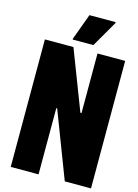

<svg xmlns="http://www.w3.org/2000/svg" viewBox="-158 -1104 920 1280"><g transform="rotate(15 301.5 -463.5)"><path d="M49 93V-787H246L404 -376H412V-787H603V93H422L247 -364H241V93ZM228 -834V-840L294 -1020H475V-1014L371 -834Z"/></g></svg>

Font: Farlight84_Sys_V01
Style: Bold
Weight: 700
Designer: Monotype Design Team, Nadine Chahine and Nizar Qandah
Foundry: Monotype Imaging Inc.
Version: Version 2.004;October 31, 2024;FontCreator 14.0.0.2814 64-bi